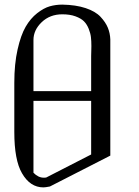

<svg xmlns="http://www.w3.org/2000/svg" viewBox="-20 -812 602 832"><path d="M250 -750Q196.3 -750 160.6 -715.8Q125 -681.6 125 -638.7V-417H375V-569.3Q375 -575.2 375.5 -589.8Q376 -604.5 376 -612.3Q376 -634.8 374 -651.4Q372.1 -668 364.3 -687.5Q356.4 -707 343.8 -719.7Q331.1 -732.4 307.1 -741.2Q283.2 -750 250 -750ZM250 -792Q308.6 -791 351.1 -776.9Q393.6 -762.7 415.5 -739.3Q437.5 -715.8 447.3 -691.9Q457 -668 458 -641.6V-137.7L196.3 -3.9Q176.8 0 168 0Q110.4 0 75.2 -61.5Q42 -118.2 42 -240.2V-453.1Q42 -535.2 56.2 -597.7Q70.3 -660.2 91.3 -696.3Q112.3 -732.4 141.1 -754.9Q169.9 -777.3 195.8 -784.7Q221.7 -792 250 -792ZM375 -375H125V-63.5Q145.5 -42 169.9 -42Q176.8 -42 180.7 -43L375 -142.6Z"/></svg>

Font: wanta
Style: Medium
Weight: 500
Version: Version 0.91